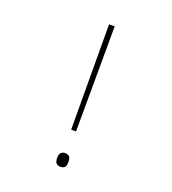

<svg xmlns="http://www.w3.org/2000/svg" viewBox="-133 -814 829 926"><g transform="rotate(20 281.5 -351.0)"><path d="M270 -174H295L297 -714H268ZM281 12C308 12 311 -4 311 -23C311 -41 308 -58 281 -58C259 -58 253 -41 253 -23C253 -4 259 12 281 12Z"/></g></svg>

Font: Noto Sans Mono SemiCondensed Thin
Style: Regular
Weight: 100
Width: 4
Designer: Monotype Design Team
Foundry: Monotype Imaging Inc.
Version: Version 2.014